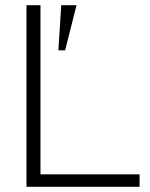

<svg xmlns="http://www.w3.org/2000/svg" viewBox="-20 -720 580 740"><path d="M275 -700 231 -526H205L216 -700ZM136 -700V-48H518V0H82V-700Z"/></svg>

Font: Space Grotesk Variable
Style: Regular
Weight: 400
Designer: Florian Karsten (Space Grotesk), Colophon Foundry (Space Mono)
Foundry: Florian Karsten
Version: Version 1.106